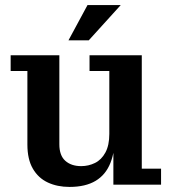

<svg xmlns="http://www.w3.org/2000/svg" viewBox="-20 -728 675 757"><path d="M254 9Q206 9 168.5 -8.5Q131 -26 109.5 -63Q88 -100 88 -158V-448H22V-510H214V-159Q214 -115 237.5 -94Q261 -73 300 -73Q329 -73 354.5 -85.5Q380 -98 395.5 -126.5Q411 -155 411 -200L434 -201Q434 -133 415.5 -86Q397 -39 357 -15Q317 9 254 9ZM427 0V-166L411 -164V-448H333V-510H539V-63H615V0ZM250 -569 325 -708H456L330 -569Z"/></svg>

Font: Montagu Slab 120pt Medium
Style: Regular
Weight: 500
Designer: Florian Karsten
Foundry: Florian Karsten
Version: Version 1.000